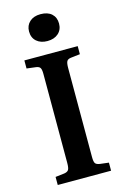

<svg xmlns="http://www.w3.org/2000/svg" viewBox="-138 -995 688 1057"><g transform="rotate(-15 206.0 -466.5)"><path d="M54 0V-46L105 -52Q124 -55 130 -65.5Q136 -76 136 -104V-611Q136 -637 129.5 -646.5Q123 -656 103 -658L54 -664V-710H358V-664L306 -658Q288 -656 282 -645.5Q276 -635 276 -607V-100Q276 -74 282 -64.5Q288 -55 308 -52L358 -46V0ZM205 -780Q167 -780 143.5 -800.5Q120 -821 120 -857Q120 -891 143 -912Q166 -933 205 -933Q246 -933 268.5 -912.5Q291 -892 291 -857Q291 -822 267.5 -801Q244 -780 205 -780Z"/></g></svg>

Font: Literata 36pt SemiBold
Style: Regular
Weight: 600
Designer: Latin by Veronika Burian and Jose Scaglione. Greek by Irene Vlachou. Cyrillic by Vera Evstafieva.
Foundry: TypeTogether
Version: Version 3.002